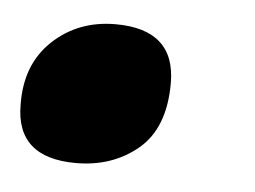

<svg xmlns="http://www.w3.org/2000/svg" viewBox="-32 -211 340 256"><g transform="rotate(5 137.5 -82.5)"><path d="M194 -105Q194 -177 114 -177Q64 -177 30 -145Q-4 -113 -3 -59Q-3 12 77 12Q126 12 160 -16.5Q194 -45 194 -105Z"/></g></svg>

Font: Noto Sans Display SemiCondensed Black
Style: Italic
Weight: 900
Width: 4
Designer: Monotype Design team
Foundry: Monotype Imaging Inc.
Version: 1.000